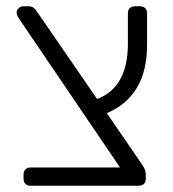

<svg xmlns="http://www.w3.org/2000/svg" viewBox="-20 -591 551 611"><path d="M448 -447Q448 -366 415.5 -311.5Q383 -257 320 -231L433 -66Q444 -50 444 -36V-22Q444 -12 438 -6Q432 0 422 0H77Q67 0 61 -6Q55 -12 55 -22V-36Q55 -46 61 -52Q67 -58 77 -58H362L41 -531Q33 -543 33 -551Q33 -559 39.5 -565Q46 -571 54 -571H72Q87 -571 97 -555L289 -276Q387 -313 387 -452V-549Q387 -559 393 -565Q399 -571 409 -571H426Q436 -571 442 -565Q448 -559 448 -549Z"/></svg>

Font: Rubik AZ
Style: Regular
Weight: 300
Designer: Hubert and Fischer
Foundry: Hubert & Fischer
Version: Version 2.000